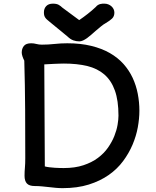

<svg xmlns="http://www.w3.org/2000/svg" viewBox="-20 -1001 836 1031"><path d="M96.7 0ZM111.8 -57.1Q111.8 -79.6 113.8 -101.1Q115.7 -122.6 115.7 -151.4Q115.7 -281.2 115 -411.6Q114.3 -542 110.4 -675.3Q105 -685.5 100.8 -697.8Q96.7 -710 96.7 -718.8Q96.7 -739.7 108.2 -754.2Q119.6 -768.6 147.5 -768.6Q161.6 -768.6 175.3 -764.9Q189 -761.2 204.6 -761.2Q238.8 -761.2 272.5 -764.9Q306.2 -768.6 341.3 -768.6Q413.1 -768.6 470 -754.6Q526.9 -740.7 569.8 -716.1Q612.8 -691.4 643.1 -657.5Q673.3 -623.5 692.1 -583.3Q710.9 -543 719.7 -497.8Q728.5 -452.6 728.5 -406.2Q728.5 -364.7 720 -317.6Q711.4 -270.5 691.9 -224.4Q672.4 -178.2 641.1 -136Q609.9 -93.8 564 -61.5Q518.1 -29.3 456.8 -10Q395.5 9.3 316.4 9.3Q297.9 9.3 279.5 7.6Q261.2 5.9 242.7 3.7Q224.1 1.5 205.3 -0.2Q186.5 -2 167 -2Q137.2 -2 124.5 -15.6Q111.8 -29.3 111.8 -57.1ZM220.7 -107.4Q231 -104.5 245.4 -102.8Q259.8 -101.1 274.4 -100.1Q289.1 -99.1 302 -98.9Q314.9 -98.6 322.3 -98.6Q382.8 -98.6 428.2 -113.8Q473.6 -128.9 506.1 -153.3Q538.6 -177.7 560.1 -208.5Q581.5 -239.3 594 -270.5Q606.4 -301.8 611.3 -330.6Q616.2 -359.4 616.2 -379.9Q616.2 -460.9 596.9 -514.9Q577.6 -568.8 540.3 -601.1Q502.9 -633.3 448.5 -646.5Q394 -659.7 323.2 -659.7Q314 -659.7 300.5 -659.2Q287.1 -658.7 272.5 -658.2Q257.8 -657.7 243.4 -656.7Q229 -655.8 217.8 -655.3ZM405.8 -778.8Q389.2 -778.8 373.5 -784.4Q357.9 -790 342.3 -805.2L246.6 -883.8Q238.3 -890.6 232.4 -895.8Q226.6 -900.9 222.9 -906.5Q219.2 -912.1 217.5 -918.5Q215.8 -924.8 215.8 -934.6Q215.8 -955.1 228.3 -968.3Q240.7 -981.4 264.2 -981.4Q284.2 -981.4 295.4 -974.9Q306.6 -968.3 314.9 -960L405.3 -893.1Q427.7 -908.2 451.4 -926.8Q475.1 -945.3 494.6 -963.9Q499.5 -970.2 505.6 -973.9Q511.7 -977.5 517.8 -979.2Q523.9 -981 529.8 -981.2Q535.6 -981.4 540.5 -981.4Q551.8 -981.4 561.5 -977.5Q571.3 -973.6 578.6 -967Q585.9 -960.4 590.1 -951.7Q594.2 -942.9 594.2 -933.1Q594.2 -913.1 581.5 -901.1Q568.8 -889.2 547.9 -877Q535.2 -870.1 521.5 -858.6Q507.8 -847.2 492.7 -834.5Q481 -824.2 469.7 -814.2Q458.5 -804.2 447.5 -796.4Q436.5 -788.6 426 -783.7Q415.5 -778.8 405.8 -778.8Z"/></svg>

Font: Autour One
Style: Regular
Weight: 400
Version: Version 1.007; ttfautohint (v0.92) -l 24 -r 24 -G 200 -x 7 -